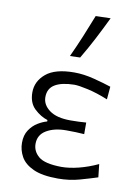

<svg xmlns="http://www.w3.org/2000/svg" viewBox="-89 -852 672 922"><g transform="rotate(10 247.0 -391.0)"><path d="M258.5 9.5Q181.5 9.5 138 -10.5Q94.5 -30.5 76.8 -62.5Q59 -94.5 59 -130Q59 -167.5 75.8 -192.5Q92.5 -217.5 116 -231.8Q139.5 -246 160.5 -251.5V-258.5Q126.5 -269 96.2 -297.5Q66 -326 66 -377Q66 -431 110.5 -468.5Q155 -506 248.5 -506Q294.5 -506 345.2 -493Q396 -480 430 -468.5L424.5 -406Q370 -428 325 -438Q280 -448 258.5 -448Q197 -447 164.2 -427.2Q131.5 -407.5 131.5 -365.5Q131.5 -328 166.8 -302Q202 -276 269.5 -276Q291 -276 309.5 -276.8Q328 -277.5 346 -279V-222.5Q325 -224 304.2 -224.8Q283.5 -225.5 257.5 -225.5Q200.5 -225.5 162.2 -203Q124 -180.5 124 -136.5Q124 -100 153.8 -74.8Q183.5 -49.5 264.5 -48.5Q303 -48.5 349 -60Q395 -71.5 442 -93.5L449 -30Q413.5 -18.5 364 -4.5Q314.5 9.5 258.5 9.5ZM213.5 -580Q238 -633 259.8 -685.5Q281.5 -738 302 -790.5L374.5 -792.5Q348.5 -738.5 321 -685.5Q293.5 -632.5 263 -581.5Z"/></g></svg>

Font: Commissioner Flair Light
Style: Regular
Weight: 300
Designer: Kostas Bartsokas
Foundry: Kostas Bartsokas
Version: Version 1.000; ttfautohint (v1.8.3)